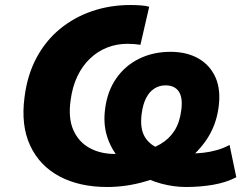

<svg xmlns="http://www.w3.org/2000/svg" viewBox="-20 -736 984 767"><path d="M408 11Q297 11 217.5 -31.5Q138 -74 100.5 -154.5Q63 -235 78 -348Q89 -436 125.5 -504.5Q162 -573 219 -620Q276 -667 348 -691.5Q420 -716 501 -716Q522 -716 542.5 -714.5Q563 -713 576 -709L541 -557Q529 -559 516 -560Q503 -561 489 -561Q446 -561 408 -546Q370 -531 339.5 -502Q309 -473 289 -431Q269 -389 262 -335Q252 -264 273 -216.5Q294 -169 337.5 -145Q381 -121 439 -121Q494 -121 540 -130.5Q586 -140 621 -160.5Q656 -181 677 -214Q698 -247 704 -295Q711 -345 694.5 -370Q678 -395 641 -395Q617 -395 597 -382.5Q577 -370 564 -345Q551 -320 546 -282Q538 -222 559.5 -187.5Q581 -153 627.5 -138Q674 -123 743 -123Q768 -123 794 -126Q820 -129 846.5 -136.5Q873 -144 897 -157L924 -28Q884 -7 832 2Q780 11 723 11Q674 11 624 -2.5Q574 -16 530 -42Q486 -68 454 -106Q422 -144 407 -193.5Q392 -243 400 -302Q409 -372 444.5 -423Q480 -474 536 -501.5Q592 -529 661 -529Q726 -529 772.5 -502.5Q819 -476 841 -426.5Q863 -377 853 -306Q843 -232 802 -173.5Q761 -115 698 -74Q635 -33 560 -11Q485 11 408 11Z"/></svg>

Font: Nunito Sans 7pt Black
Style: Italic
Weight: 900
Italic angle: -9°
Version: Version 3.101;gftools[0.9.27]